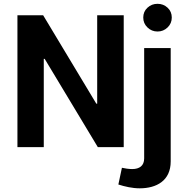

<svg xmlns="http://www.w3.org/2000/svg" viewBox="-20 -791 1011 1032"><path d="M750 -696.8C750 -675.8 757.3 -658.2 772.5 -643.6C787.6 -628.9 805.7 -621.6 826.7 -621.6C847.7 -621.6 865.7 -628.9 880.9 -643.6C896 -658.2 903.3 -675.8 903.3 -696.8C903.3 -717.8 896 -735.4 880.9 -749.5C865.7 -763.7 847.7 -770.5 826.7 -770.5C805.7 -770.5 787.6 -763.7 772.5 -749.5C757.3 -735.4 750 -717.8 750 -696.8ZM616.2 200.7C650.9 211.9 691.4 221.2 731 221.2C821.3 221.2 897.5 180.2 897.5 76.7V-532.7H754.9V60.5C754.9 99.6 730 117.7 690.4 117.7C672.9 117.7 650.4 114.3 635.3 110.8ZM502.4 -233.9H497.6L211.9 -709H73.7V0H215.3V-474.6H220.2L505.9 0H645V-709H502.4Z"/></svg>

Font: Estedad Bold
Style: Regular
Weight: 700
Designer: Amin Abedi
Version: Version 7.3